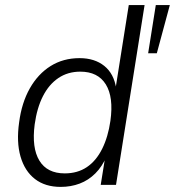

<svg xmlns="http://www.w3.org/2000/svg" viewBox="-20 -725 686 753"><path d="M218 8Q157 8 117 -23Q77 -54 60.5 -111Q44 -168 55 -245Q65 -322 97 -378.5Q129 -435 178.5 -466Q228 -497 292 -497Q351 -497 389 -466.5Q427 -436 436 -377H433L485 -705H547L435 0H375L393 -112H398Q381 -72 354 -45Q327 -18 292.5 -5Q258 8 218 8ZM234 -45Q284 -45 320.5 -69.5Q357 -94 380.5 -141Q404 -188 413 -251Q426 -344 395 -394Q364 -444 295 -444Q246 -444 209 -419Q172 -394 148.5 -348Q125 -302 116 -237Q104 -145 134.5 -95Q165 -45 234 -45ZM561 -516 591 -705H646L595 -516Z"/></svg>

Font: Nunito Sans 10pt SemiCondensed Light
Style: Italic
Weight: 300
Width: 4
Italic angle: -9°
Designer: Vernon Adams
Foundry: Vernon Adams
Version: Version 3.101;gftools[0.9.27]